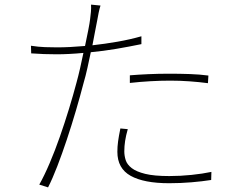

<svg xmlns="http://www.w3.org/2000/svg" viewBox="-20 -796 1040 831"><path d="M542 -470Q578 -473 621.5 -475Q665 -477 713 -477Q758 -477 801.5 -475.5Q845 -474 882 -469L880 -436Q842 -441 800.5 -444Q759 -447 717 -447Q675 -447 631 -444.5Q587 -442 542 -437ZM592 -605Q539 -594 483 -584.5Q427 -575 373 -570Q366 -537 358.5 -502.5Q351 -468 341 -434Q327 -380 308.5 -317Q290 -254 269.5 -192.5Q249 -131 228 -76.5Q207 -22 188 15L150 3Q172 -36 195 -90Q218 -144 239 -204Q260 -264 278.5 -324.5Q297 -385 311 -438Q319 -467 326.5 -500Q334 -533 341 -567Q278 -561 225 -561Q196 -561 169.5 -562Q143 -563 115 -565L114 -598Q146 -593 174.5 -592Q203 -591 227 -591Q280 -591 348 -597Q356 -635 362 -665.5Q368 -696 370 -713Q372 -727 373.5 -744.5Q375 -762 374 -776L415 -772Q411 -760 407 -741Q403 -722 401 -709Q396 -685 391 -657.5Q386 -630 380 -600Q434 -606 488.5 -615.5Q543 -625 592 -639ZM533 -237Q525 -209 521.5 -186Q518 -163 518 -141Q518 -122 524 -103Q530 -84 550 -68.5Q570 -53 608.5 -43.5Q647 -34 713 -34Q761 -34 809 -39Q857 -44 895 -52L894 -17Q856 -11 808.5 -7Q761 -3 712 -3Q603 -3 545.5 -35Q488 -67 488 -139Q488 -161 491 -183.5Q494 -206 501 -240Z"/></svg>

Font: SpoqaHanSansJP-Thin
Style: Regular
Weight: 250
Designer: [Source Han Sans]
Ryoko NISHIZUKA  (kana & ideographs); Paul D. Hunt (Latin, Greek & Cyrillic); Wenlong ZHANG  (bopomofo
Foundry: Spoqa (http://bi.spoqa.com)
Version: Version 1.002.20150607